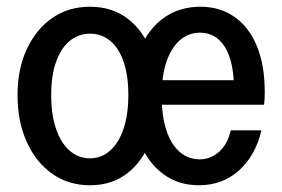

<svg xmlns="http://www.w3.org/2000/svg" viewBox="-20 -540 838 570"><path d="M247 10Q183 10 134.5 -24.5Q86 -59 59 -119.5Q32 -180 32 -257Q32 -335 59.5 -394Q87 -453 135 -486.5Q183 -520 247 -520Q311 -520 356.5 -486.5Q402 -453 426 -394Q450 -335 450 -257Q450 -180 426 -119.5Q402 -59 356.5 -24.5Q311 10 247 10ZM247 -70Q281 -70 306.5 -92.5Q332 -115 346.5 -157Q361 -199 361 -258Q361 -316 347 -356.5Q333 -397 307.5 -418.5Q282 -440 247 -440Q213 -440 187 -418.5Q161 -397 146.5 -356.5Q132 -316 132 -258Q132 -199 146.5 -157Q161 -115 187 -92.5Q213 -70 247 -70ZM570 10Q510 10 465 -23Q420 -56 395.5 -116Q371 -176 371 -255Q371 -336 396 -395.5Q421 -455 467 -487.5Q513 -520 575 -520Q633 -520 676 -490Q719 -460 742.5 -403.5Q766 -347 766 -265Q766 -256 765.5 -247Q765 -238 764 -229H425V-302H701L675 -268Q675 -357 648 -400Q621 -443 574 -443Q540 -443 514.5 -421Q489 -399 474.5 -357.5Q460 -316 460 -255Q460 -195 474 -153Q488 -111 513.5 -89Q539 -67 573 -67Q605 -67 630.5 -89.5Q656 -112 665 -153H756Q739 -79 690 -34.5Q641 10 570 10Z"/></svg>

Font: Instrument Sans SemiCondensed Medium
Style: Regular
Weight: 500
Width: 4
Designer: Rodrigo Fuenzalida
Foundry: fragTYPE
Version: Version 1.000;gftools[0.9.28]